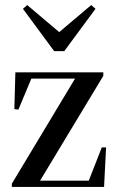

<svg xmlns="http://www.w3.org/2000/svg" viewBox="-20 -742 463 762"><path d="M27 0V-13L288 -447V-421L284 -430H184H68L109 -441L53 -307L37 -309L41 -455H390V-441L127 -5L135 -40V-25H242H368L328 -14L384 -157H401L393 0ZM88 -722 238 -595H192L342 -722L359 -707L235 -539H195L71 -707Z"/></svg>

Font: Source Serif 4 60pt SemiBold
Style: Regular
Weight: 600
Version: Version 4.004;hotconv 1.0.116;makeotfexe 2.5.65601